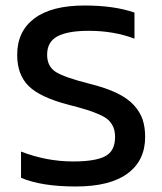

<svg xmlns="http://www.w3.org/2000/svg" viewBox="-20 -674 595 704"><path d="M57.1 -22V-118.2Q150.9 -82 248 -82Q329.6 -82 365.7 -101.1Q401.9 -120.1 401.9 -171.9Q401.9 -191.9 396 -206.5Q390.1 -221.2 379.2 -232.2Q368.2 -243.2 346.2 -253.2Q324.2 -263.2 298.6 -271.2Q272.9 -279.3 231 -290Q127.4 -316.9 85.2 -358.4Q43 -399.9 43 -473.1Q43 -559.1 106 -606.4Q168.9 -653.8 290 -653.8Q398.4 -653.8 473.1 -627.9V-532.2Q397.9 -561 305.2 -561Q229 -561 190.9 -541Q152.8 -521 152.8 -473.1Q152.8 -430.7 184.3 -410.4Q215.8 -390.1 311 -366.2Q369.6 -351.6 409.2 -332.3Q448.7 -313 471.2 -288.1Q493.7 -263.2 502.9 -235.6Q512.2 -208 512.2 -171.9Q512.2 -85.4 447.8 -37.8Q383.3 9.8 257.8 9.8Q132.3 9.8 57.1 -22Z"/></svg>

Font: Kanit
Style: Regular
Weight: 400
Designer: Katatrad Team
Foundry: CadsonDemak
Version: Version 1.000;PS 001.000;hotconv 1.0.88;makeotf.lib2.5.64775